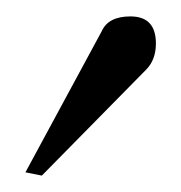

<svg xmlns="http://www.w3.org/2000/svg" viewBox="-20 -656 221 234"><path d="M170 -603Q170 -583 158 -571L31 -442L11 -446L104 -618Q112 -636 139 -636Q170 -636 170 -603Z"/></svg>

Font: GFS Artemisia
Style: Italic
Weight: 400
Italic angle: -12°
Designer: Takis Katsoulidis and George D. Matthiopoulos
Foundry: George Matthiopoulos and Takis Katsoulidis
Version: Version 1.0